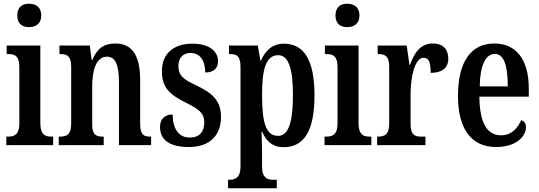

<svg xmlns="http://www.w3.org/2000/svg" viewBox="-20 -781 2900 1033"><path d="M136 -635C172 -635 202 -653 202 -698C202 -743 172 -761 136 -761C100 -761 73 -743 73 -698C73 -653 100 -635 136 -635ZM14 0H266V-46H256C220 -46 197 -59 197 -119V-536H16V-490H27C62 -490 84 -477 84 -421V-117C84 -59 60 -46 24 -46H14Z M296 0H538V-46H534C498 -46 476 -54 476 -113V-316C476 -398 495 -476 556 -476C604 -476 620 -424 620 -339V0H793V-46H789C753 -46 734 -55 734 -118V-352C734 -488 687 -547 601 -547C538 -547 502 -519 477 -459H473L463 -536H300V-490H304C339 -490 363 -481 363 -423V-117C363 -55 338 -46 302 -46H296Z M998 10C1108 10 1169 -53 1169 -151C1169 -241 1121 -281 1037 -321C964 -355 940 -375 940 -426C940 -469 964 -496 1005 -496C1053 -496 1084 -460 1084 -391C1130 -391 1153 -414 1153 -452C1153 -502 1110 -546 1015 -546C917 -546 851 -495 851 -398C851 -309 893 -271 987 -225C1054 -192 1079 -169 1079 -123C1079 -73 1055 -41 1000 -41C941 -41 909 -89 909 -165C873 -165 841 -147 841 -98C841 -29 890 10 998 10Z M1207 232H1469V186H1447C1422 186 1390 178 1390 119V42C1390 -3 1388 -41 1387 -71H1391C1413 -20 1448 11 1505 11C1615 11 1672 -75 1672 -268C1672 -461 1614 -546 1507 -546C1445 -546 1407 -508 1384 -455H1381L1367 -536H1212V-490H1220C1252 -490 1274 -481 1274 -421V117C1274 177 1242 186 1216 186H1207ZM1476 -50C1408 -50 1390 -128 1390 -270C1390 -403 1408 -484 1477 -484C1534 -484 1556 -408 1556 -270C1556 -128 1534 -50 1476 -50Z M1848 -635C1884 -635 1914 -653 1914 -698C1914 -743 1884 -761 1848 -761C1812 -761 1785 -743 1785 -698C1785 -653 1812 -635 1848 -635ZM1726 0H1978V-46H1968C1932 -46 1909 -59 1909 -119V-536H1728V-490H1739C1774 -490 1796 -477 1796 -421V-117C1796 -59 1772 -46 1736 -46H1726Z M2009 0H2269V-46H2246C2213 -46 2189 -54 2189 -113V-276C2189 -366 2212 -470 2258 -470C2289 -470 2297 -444 2297 -389C2359 -389 2392 -416 2392 -465C2392 -513 2366 -547 2309 -547C2244 -547 2210 -500 2186 -432H2183L2168 -536H2012V-490H2015C2050 -490 2074 -481 2074 -422V-118C2074 -55 2048 -46 2012 -46H2009Z M2649 10C2762 10 2810 -51 2810 -97C2810 -118 2798 -130 2784 -135C2765 -90 2731 -53 2676 -53C2601 -53 2561 -118 2559 -261H2825V-305C2825 -463 2755 -547 2640 -547C2516 -547 2444 -452 2444 -264C2444 -90 2514 10 2649 10ZM2712 -316H2561C2563 -429 2592 -491 2643 -491C2693 -491 2712 -422 2712 -316Z"/></svg>

Font: Noto Serif Lao ExtraCondensed SemiBold
Style: Regular
Weight: 600
Width: 2
Designer: Monotype Design Team
Foundry: Monotype Imaging Inc.
Version: Version 2.003